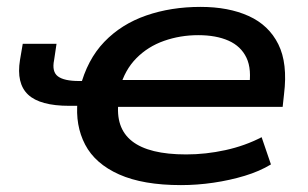

<svg xmlns="http://www.w3.org/2000/svg" viewBox="-20 -528 894 557"><path d="M505 9Q395 9 325.5 -22Q256 -53 227 -108.5Q198 -164 205 -235L213 -221H181Q96 -221 61.5 -253.5Q27 -286 38 -354L46 -401H144L137 -354Q130 -320 148 -306.5Q166 -293 209 -293H240L212 -273Q233 -355 282.5 -406.5Q332 -458 404 -483Q476 -508 562 -508Q643 -508 701.5 -481.5Q760 -455 787.5 -399.5Q815 -344 804 -255L800 -218H304L324 -235Q314 -157 363 -118.5Q412 -80 520 -80Q577 -80 634 -92.5Q691 -105 739 -130L766 -51Q733 -31 690 -18Q647 -5 599.5 2Q552 9 505 9ZM555 -426Q503 -426 456 -409.5Q409 -393 375.5 -359Q342 -325 328 -274L316 -296H729L702 -272Q711 -327 695 -360.5Q679 -394 643 -410Q607 -426 555 -426Z"/></svg>

Font: Nunito Sans 7pt Expanded SemiBold
Style: Italic
Weight: 600
Width: 7
Italic angle: -9°
Designer: Vernon Adams
Foundry: Vernon Adams
Version: Version 3.101;gftools[0.9.27]